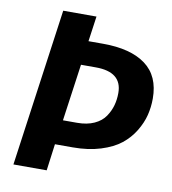

<svg xmlns="http://www.w3.org/2000/svg" viewBox="-79 -761 745 830"><g transform="rotate(10 293.5 -346.0)"><path d="M326.2 -581.1Q447.8 -581.1 513.4 -532.5Q579.1 -483.9 579.1 -384.8Q579.1 -347.2 570.3 -311.8Q561.5 -276.4 539.6 -240.2Q517.6 -204.1 484.1 -177.5Q450.7 -150.9 396.7 -134Q342.8 -117.2 274.9 -117.2H196.8L181.2 0H35.2L131.8 -691.9H277.8L262.2 -581.1ZM274.9 -225.1Q318.4 -225.1 349.9 -239.5Q381.3 -253.9 397.7 -278.3Q414.1 -302.7 421.1 -328.4Q428.2 -354 428.2 -382.8Q428.2 -475.1 313 -475.1H248L212.9 -225.1Z"/></g></svg>

Font: FiraGO SemiBold
Style: Italic
Weight: 600
Italic angle: -8°
Designer: bBox Type GmbH
Foundry: bBox Type GmbH
Version: Version 1.001;PS 001.001;hotconv 1.0.88;makeotf.lib2.5.64775